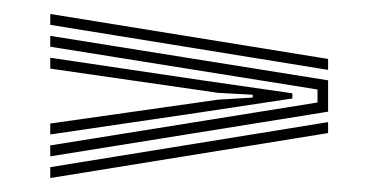

<svg xmlns="http://www.w3.org/2000/svg" viewBox="-20 -523 536 272"><path d="M51.2 -487.8V-503.2L444.8 -439.5V-424ZM51.2 -301.5V-317L429.8 -377.8V-396.2L51.2 -456.8V-472.2L444.8 -409.2V-364.8ZM51.2 -332.5V-348L288.8 -381.8L338 -384.8V-388.8L288.8 -391.5L51.2 -425.8V-441.2L266.5 -409.2L394.2 -390.8V-383.5L266.5 -364.2ZM51.2 -270.8V-286.2L444.8 -350V-334.5Z"/></svg>

Font: Big Shoulders Inline Text Medium
Style: Regular
Weight: 500
Designer: Patric King
Foundry: XO Type Co
Version: Version 1.000